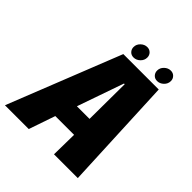

<svg xmlns="http://www.w3.org/2000/svg" viewBox="-245 -940 1081 1081"><g transform="rotate(45 295.5 -399.0)"><path d="M-30.5 0 237 -675H519L549.5 0H360L362.5 -157.5H213L159 0ZM260 -282.5H360.5L362.5 -560.5H357ZM291 -702Q272.5 -702 261 -714.2Q249.5 -726.5 249.5 -744Q249.5 -766 266.5 -782.2Q283.5 -798.5 305 -798.5Q323 -798.5 334.8 -786.5Q346.5 -774.5 346.5 -757Q346.5 -734.5 329.5 -718.2Q312.5 -702 291 -702ZM478.5 -702Q460 -702 448.5 -714.2Q437 -726.5 437 -744Q437 -766 454 -782.2Q471 -798.5 492.5 -798.5Q510.5 -798.5 522.2 -786.5Q534 -774.5 534 -757Q534 -734.5 517 -718.2Q500 -702 478.5 -702Z"/></g></svg>

Font: Anybody ExtraBold
Style: Italic
Weight: 800
Italic angle: -10°
Designer: Tyler Finck
Foundry: Etcetera Type Company
Version: Version 1.010; ttfautohint (v1.8.3) -l 8 -r 50 -G 200 -x 14 